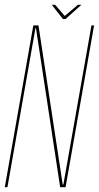

<svg xmlns="http://www.w3.org/2000/svg" viewBox="-41 -781 412 801"><path d="M-21 0H-10L107 -664H109L210 0H232.5L351.5 -675H340.5L223.5 -11.5H220.5L119.5 -675H98ZM221.5 -701.5H232.5L298.5 -761H284L229 -714.5L189 -761H175Z"/></svg>

Font: Anybody Thin Condensed
Style: Italic
Weight: 100
Width: 3
Italic angle: -10°
Version: Version 1.113;gftools[0.9.25]